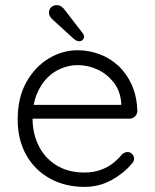

<svg xmlns="http://www.w3.org/2000/svg" viewBox="-20 -719 605 749"><path d="M310 10Q233 10 174 -23Q115 -56 82 -115Q49 -174 49 -253Q49 -338 82.5 -398Q116 -458 169.5 -490.5Q223 -523 283 -523Q327 -523 368.5 -507.5Q410 -492 442.5 -461.5Q475 -431 494.5 -387Q514 -343 516 -285Q515 -273 506 -264.5Q497 -256 485 -256H84L72 -310H466L453 -298V-318Q449 -365 423 -398Q397 -431 360 -448Q323 -465 283 -465Q253 -465 221.5 -453Q190 -441 164.5 -415.5Q139 -390 123 -350.5Q107 -311 107 -257Q107 -198 131 -150Q155 -102 200.5 -74Q246 -46 309 -46Q344 -46 372 -56Q400 -66 421 -82.5Q442 -99 456 -117Q467 -126 478 -126Q488 -126 495.5 -118Q503 -110 503 -100Q503 -88 493 -79Q463 -43 415 -16.5Q367 10 310 10ZM289 -558Q282 -558 275.5 -562Q269 -566 264 -571L185 -643Q179 -649 175 -655Q171 -661 171 -669Q171 -683 180 -691Q189 -699 201 -699Q212 -699 220 -693Q228 -687 232 -681L300 -593Q308 -583 308 -576Q308 -569 302.5 -563.5Q297 -558 289 -558Z"/></svg>

Font: zvoove
Style: Regular
Weight: 400
Designer: Vernon Adams (Nunito) & Andrew Paglinawan (Quicksand)
Foundry: zvoove
Version: Version 3.006